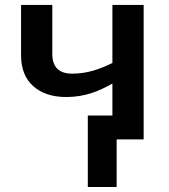

<svg xmlns="http://www.w3.org/2000/svg" viewBox="-20 -562 680 774"><path d="M433.1 -542V-308.1C380.9 -282.7 332 -265.1 271 -265.1C217.8 -265.1 190.9 -291.5 190.9 -344.2V-542H64.9V-339.8C64.9 -285.2 81.5 -243.2 114.3 -214.4C147 -185.5 190.9 -170.9 247.1 -170.9C324.7 -170.9 380.9 -195.8 433.1 -225.1V-96.2H334V191.9H450.2V0H559.1V-542Z"/></svg>

Font: Noto Reveo Sans
Style: Regular
Weight: 600
Designer: Monotype Design Team
Foundry: Monotype Imaging Inc.
Version: Version 2.007